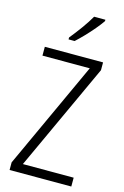

<svg xmlns="http://www.w3.org/2000/svg" viewBox="-140 -1009 692 1070"><g transform="rotate(15 206.0 -473.5)"><path d="M386 0H30V-44L315 -663H42V-714H378V-669L93 -51H386ZM329 -939Q314 -917 290.5 -889Q267 -861 241 -834Q215 -807 194 -788H159V-799Q189 -836 216.5 -874Q244 -912 264 -947H329Z"/></g></svg>

Font: Noto Sans Ethiopic Condensed Light
Style: Regular
Weight: 300
Width: 3
Designer: Monotype Design Team
Foundry: Monotype Imaging Inc.
Version: Version 2.102; ttfautohint (v1.8.4.7-5d5b)